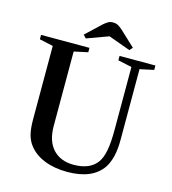

<svg xmlns="http://www.w3.org/2000/svg" viewBox="-135 -1060 1057 1180"><g transform="rotate(15 393.0 -470.0)"><path d="M401.5 10.5Q319.5 10.5 256 -15Q192.5 -40.5 157 -87.5Q136 -114.5 126.2 -151.5Q116.5 -188.5 116.5 -250V-714.5L29.5 -733.5V-761.5H337.5V-733.5L249.5 -714.5V-242Q249.5 -144.5 297.5 -93.2Q345.5 -42 428.5 -42Q531.5 -42 576.5 -103.5Q597.5 -132 607.2 -182Q617 -232 617 -313.5V-714.5L529 -733.5V-761.5H757V-733.5L668.5 -714.5V-265.5Q668.5 -205.5 658.2 -161.5Q648 -117.5 627.5 -85.5Q563 10.5 401.5 10.5ZM300.5 -811.5 282.5 -831 378 -921Q394 -935 406.8 -942.5Q419.5 -950 438.5 -950Q455.5 -950 468.8 -943Q482 -936 499 -921L595 -831L577.5 -811.5L438.5 -862Z"/></g></svg>

Font: Libre Caslon Text Medium
Style: Regular
Weight: 500
Designer: Pablo Impallari, Rodrigo Fuenzalida, Katja Schimmel
Foundry: Pablo Impallari, Rodrigo Fuenzalida
Version: Version 2.000